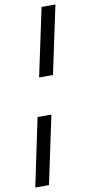

<svg xmlns="http://www.w3.org/2000/svg" viewBox="-144 -782 463 982"><g transform="rotate(-10 88.0 -291.0)"><path d="M73 -390 148 -743H220L145 -390ZM-44 161 30 -192H102L27 161Z"/></g></svg>

Font: Saira Ultra Condensed Medium
Style: Italic
Weight: 500
Width: 1
Italic angle: -12°
Designer: Hector Gatti with collaboration of the Omnibus-Type team
Foundry: Omnibus-Type
Version: Version 1.001; ttfautohint (v1.8)